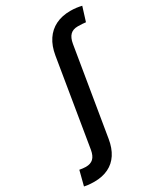

<svg xmlns="http://www.w3.org/2000/svg" viewBox="-369 -855 1012 1171"><g transform="rotate(-30 137.0 -270.0)"><path d="M-63.5 218.3Q-76.2 218.3 -88.6 217.5Q-101.1 216.8 -112.3 215.3Q-123.5 213.9 -133.8 211.4L-107.4 108.9Q-98.6 110.8 -85.2 112.3Q-71.8 113.8 -63.5 113.8Q-29.8 113.8 -11 95.9Q7.8 78.1 14.6 39.1L114.7 -567.9Q125 -629.4 153.1 -671.6Q181.2 -713.9 225.6 -735.8Q270 -757.8 329.1 -757.8Q351.1 -757.8 370.1 -755.4Q389.2 -752.9 408.2 -748.5L377.4 -649.9Q367.7 -651.4 352.8 -652.3Q337.9 -653.3 321.8 -653.3Q287.6 -653.3 268.6 -634.5Q249.5 -615.7 242.7 -575.7L141.6 35.2Q131.8 95.2 105.2 136Q78.6 176.8 35.9 197.5Q-6.8 218.3 -63.5 218.3Z"/></g></svg>

Font: Inter 16pt SemiBold
Style: Italic
Weight: 600
Italic angle: -9.3988°
Version: Version 4.001;git-66647c0bb